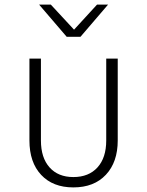

<svg xmlns="http://www.w3.org/2000/svg" viewBox="-20 -805 640 835"><path d="M299 10Q210 10 159 -44.5Q108 -99 108 -194V-550H158V-194Q158 -119 195.5 -77Q233 -35 299 -35Q366 -35 404 -77Q442 -119 442 -194V-550H492V-194Q492 -100 440.5 -45Q389 10 299 10ZM270 -645 150 -785H201L302 -676L402 -785H450L330 -645Z"/></svg>

Font: NKDuy Mono Thin
Style: Regular
Weight: 100
Monospace: yes
Designer: NKDuy
Foundry: NKDuy
Version: Version 2.251; ttfautohint (v1.8.4.7-5d5b)